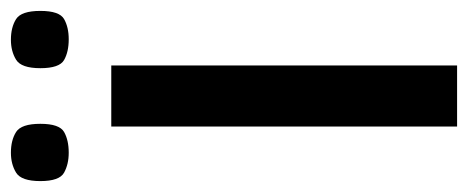

<svg xmlns="http://www.w3.org/2000/svg" viewBox="-314 -585 858 352"><g transform="rotate(-90 115.0 -409.0)"><path d="M59 0V-634H171V0ZM219 -712Q196 -712 181 -720.5Q166 -729 166 -764Q166 -799 181.5 -808.5Q197 -818 218 -818Q241 -818 256 -808.5Q271 -799 271 -764Q271 -729 256 -720.5Q241 -712 219 -712ZM11 -712Q-10 -712 -25.5 -720.5Q-41 -729 -41 -764Q-41 -799 -25.5 -808.5Q-10 -818 11 -818Q34 -818 49 -808.5Q64 -799 64 -764Q64 -729 49 -720.5Q34 -712 11 -712Z"/></g></svg>

Font: Matangi
Style: Bold
Weight: 700
Designer: Prashant Pant
Foundry: The Graphic Ant
Version: Version 3.002